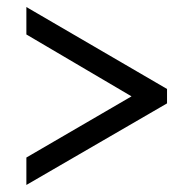

<svg xmlns="http://www.w3.org/2000/svg" viewBox="-20 -631 550 546"><path d="M55 -105 455 -337V-378L55 -611V-533L354 -357L55 -183Z"/></svg>

Font: Noto Serif Tamil SemiCondensed
Style: Bold
Weight: 700
Width: 4
Designer: Indian Type Foundry, Tom Grace, and the Monotype Design Team
Foundry: Monotype Imaging Inc.
Version: Version 2.004